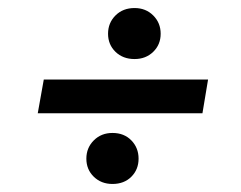

<svg xmlns="http://www.w3.org/2000/svg" viewBox="-20 -530 599 478"><path d="M74 -248 89 -332H498L484 -248ZM260 -72Q232 -72 213.5 -90Q195 -108 195 -135Q195 -162 213.5 -180.5Q232 -199 260 -199Q289 -199 307 -180.5Q325 -162 325 -135Q325 -108 307 -90Q289 -72 260 -72ZM315 -383Q286 -383 267.5 -401Q249 -419 249 -446Q249 -473 267.5 -491.5Q286 -510 315 -510Q343 -510 361.5 -491.5Q380 -473 380 -446Q380 -419 361.5 -401Q343 -383 315 -383Z"/></svg>

Font: DM Sans 17pt Medium
Style: Italic
Weight: 500
Italic angle: -10°
Version: Version 4.004;gftools[0.9.30]